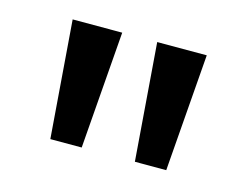

<svg xmlns="http://www.w3.org/2000/svg" viewBox="-51 -1033 526 408"><g transform="rotate(15 212.5 -829.0)"><path d="M85 -700 65 -958H174L154 -700ZM271 -700 251 -958H360L340 -700Z"/></g></svg>

Font: Noto Sans Khmer UI ExtraCondensed Medium
Style: Regular
Weight: 500
Width: 2
Designer: Danh Hong and the Monotype Design Team
Foundry: Monotype Imaging Inc.
Version: Version 2.002; ttfautohint (v1.8.4.7-5d5b)